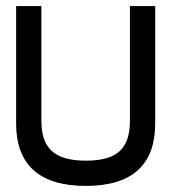

<svg xmlns="http://www.w3.org/2000/svg" viewBox="-20 -600 566 631"><path d="M33 -194C33 -60 108 11 262 11C416 11 490 -60 490 -194V-580H407V-204C407 -113 367 -72 262 -72C157 -72 116 -114 116 -204V-580H33Z"/></svg>

Font: Charger Pro
Style: BdExt
Weight: 700
Designer: Jasper
Foundry: Cannot Into Space Fonts
Version: Version 1.09